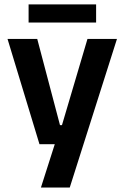

<svg xmlns="http://www.w3.org/2000/svg" viewBox="-20 -664 555 856"><path d="M316 -106 247.5 -76.5 370 -490.5H501.5L291 172H162.5L239.5 -69L299 -21H156L13.5 -490.5H146L247.5 -106ZM107.5 -563.5V-644.5H408.5V-563.5Z"/></svg>

Font: Anek Latin Medium SemiBold
Style: Regular
Weight: 600
Version: Version 1.003